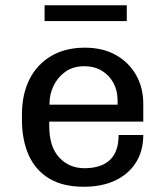

<svg xmlns="http://www.w3.org/2000/svg" viewBox="-20 -703 640 733"><path d="M300 10Q219.5 10 167 -22Q114.5 -54 89.1 -111.8Q63.8 -169.5 63.8 -245V-266Q63.8 -343.5 92.9 -400.8Q122 -458 175.9 -489.5Q229.8 -521 303.5 -521Q372.8 -521 422.5 -492.9Q472.2 -464.8 499.6 -416.6Q527 -368.5 527 -306.5V-238.8H168V-221.8Q168 -142.8 206 -101.8Q244 -60.8 302.2 -60.8Q365.5 -60.8 399.1 -91.8Q432.8 -122.8 432.8 -187.5H527Q527 -126.5 498.6 -82Q470.2 -37.5 419.5 -13.8Q368.8 10 300 10ZM169 -303.5H429V-319.2Q429 -356.8 413.2 -386.1Q397.5 -415.5 368.9 -432.9Q340.2 -450.2 302 -450.2Q259 -450.2 229.5 -429.1Q200 -408 184.5 -375.4Q169 -342.8 169 -308.5ZM150.2 -622.5V-683H464V-622.5Z"/></svg>

Font: Chivo Mono Medium
Style: Regular
Weight: 500
Monospace: yes
Designer: Hector Gatti
Foundry: Omnibus-Type
Version: Version 1.008